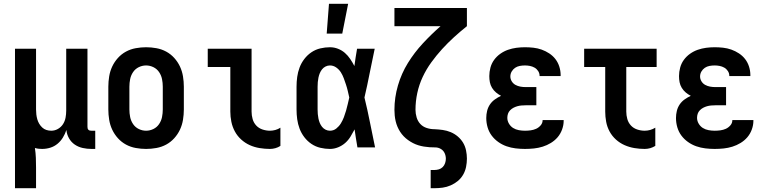

<svg xmlns="http://www.w3.org/2000/svg" viewBox="-20 -777 4040 1012"><path d="M59 215V-520H170V-200Q170 -187 171.5 -174Q173 -161 176.5 -148.5Q180 -136 186.5 -125Q193 -114 202.5 -105Q212 -96 224.5 -92Q237 -88 250 -88Q269 -88 285.5 -97.5Q302 -107 312 -122.5Q322 -138 325.5 -156.5Q329 -175 329 -194V-520H441V-109Q441 -104 442 -100Q443 -96 446 -93Q449 -90 453 -89Q457 -88 462 -88H482V8H462Q439 8 416 3Q393 -2 374 -15Q355 -28 343.5 -48.5Q332 -69 330 -92Q323 -71 311.5 -52Q300 -33 283 -19Q266 -5 245 1.5Q224 8 202 8Q193 8 183.5 7Q174 6 164 3Q168 29 169 55Q170 81 170 107V215Z M750 8Q723 8 695.5 3Q668 -2 644 -15Q620 -28 601.5 -48.5Q583 -69 571.5 -93.5Q560 -118 555.5 -145.5Q551 -173 551 -200V-320Q551 -347 555.5 -374.5Q560 -402 571.5 -426.5Q583 -451 601.5 -471.5Q620 -492 644 -505Q668 -518 695.5 -523Q723 -528 750 -528Q777 -528 804.5 -523Q832 -518 856 -505Q880 -492 898.5 -471.5Q917 -451 928.5 -426.5Q940 -402 944.5 -374.5Q949 -347 949 -320V-200Q949 -173 944.5 -145.5Q940 -118 928.5 -93.5Q917 -69 898.5 -48.5Q880 -28 856 -15Q832 -2 804.5 3Q777 8 750 8ZM750 -88Q770 -88 788.5 -97Q807 -106 818.5 -123Q830 -140 834 -160Q838 -180 838 -200V-320Q838 -340 834 -360Q830 -380 818.5 -397Q807 -414 788.5 -423Q770 -432 750 -432Q730 -432 711.5 -423Q693 -414 681.5 -397Q670 -380 666 -360Q662 -340 662 -320V-200Q662 -180 666 -160Q670 -140 681.5 -123Q693 -106 711.5 -97Q730 -88 750 -88Z M1403 8Q1376 8 1348.5 3.5Q1321 -1 1296.5 -12Q1272 -23 1251.5 -41.5Q1231 -60 1218 -84Q1205 -108 1199.5 -135Q1194 -162 1194 -189V-424H1075V-520H1306V-189Q1306 -169 1311.5 -149.5Q1317 -130 1330.5 -115.5Q1344 -101 1363.5 -94.5Q1383 -88 1403 -88Q1417 -88 1431.5 -92Q1446 -96 1458 -104V-8Q1446 0 1431.5 4Q1417 8 1403 8Z M1719 8Q1694 8 1668.5 2Q1643 -4 1621.5 -18.5Q1600 -33 1584 -54Q1568 -75 1559 -99Q1550 -123 1546.5 -148.5Q1543 -174 1543 -200V-320Q1543 -346 1546.5 -371.5Q1550 -397 1559 -421Q1568 -445 1584 -466Q1600 -487 1621.5 -501.5Q1643 -516 1668.5 -522Q1694 -528 1719 -528Q1741 -528 1761.5 -520Q1782 -512 1798 -498Q1814 -484 1826 -466Q1838 -448 1848 -429Q1851 -452 1854.5 -474.5Q1858 -497 1862 -520H1955Q1941 -456 1928.5 -391.5Q1916 -327 1901 -263Q1917 -198 1930 -132Q1943 -66 1957 0H1864Q1860 -24 1856 -48Q1852 -72 1849 -95Q1839 -76 1827.5 -57Q1816 -38 1799.5 -23.5Q1783 -9 1762 -0.5Q1741 8 1719 8ZM1719 -88Q1738 -88 1752.5 -99.5Q1767 -111 1776.5 -126.5Q1786 -142 1792.5 -159Q1799 -176 1804 -193.5Q1809 -211 1813 -228.5Q1817 -246 1821 -263Q1817 -281 1813 -298Q1809 -315 1803.5 -331.5Q1798 -348 1792 -364.5Q1786 -381 1776.5 -396Q1767 -411 1752 -421.5Q1737 -432 1719 -432Q1707 -432 1696 -426.5Q1685 -421 1677.5 -411.5Q1670 -402 1665.5 -391Q1661 -380 1658.5 -368Q1656 -356 1655 -344Q1654 -332 1654 -320V-200Q1654 -188 1655 -176Q1656 -164 1658.5 -152Q1661 -140 1665.5 -129Q1670 -118 1677.5 -108.5Q1685 -99 1696 -93.5Q1707 -88 1719 -88ZM1702 -600 1714 -757H1815L1784 -600Z M2250 215V119H2270Q2282 119 2293.5 115.5Q2305 112 2313.5 103.5Q2322 95 2326 83Q2330 71 2330 60Q2330 44 2323.5 30Q2317 16 2303.5 8Q2290 0 2274.5 0Q2259 0 2244 -1Q2229 -2 2214 -4.5Q2199 -7 2184.5 -11.5Q2170 -16 2156.5 -23Q2143 -30 2130.5 -39Q2118 -48 2107.5 -59Q2097 -70 2089 -82.5Q2081 -95 2075 -109Q2069 -123 2065.5 -138Q2062 -153 2060.5 -168Q2059 -183 2059 -198Q2059 -263 2077.5 -326.5Q2096 -390 2130 -445Q2164 -500 2208.5 -548Q2253 -596 2302 -639H2059V-735H2441V-639Q2406 -611 2373 -581Q2340 -551 2310 -518Q2280 -485 2253.5 -448.5Q2227 -412 2208 -371.5Q2189 -331 2179.5 -287Q2170 -243 2170 -198Q2170 -178 2176 -158Q2182 -138 2195.5 -123.5Q2209 -109 2229 -102.5Q2249 -96 2269 -96H2270Q2292 -95 2313.5 -92Q2335 -89 2355.5 -80.5Q2376 -72 2393 -57.5Q2410 -43 2421 -24.5Q2432 -6 2436.5 16Q2441 38 2441 59Q2441 81 2436.5 103Q2432 125 2421 144Q2410 163 2393 177Q2376 191 2355.5 200Q2335 209 2313.5 212Q2292 215 2270 215Z M2747 8Q2722 8 2697.5 5Q2673 2 2650 -6Q2627 -14 2606.5 -28.5Q2586 -43 2571.5 -62.5Q2557 -82 2550 -106Q2543 -130 2543 -155Q2543 -174 2547.5 -192.5Q2552 -211 2562.5 -226.5Q2573 -242 2588.5 -253Q2604 -264 2621 -272Q2607 -279 2594.5 -289.5Q2582 -300 2573.5 -314Q2565 -328 2562 -343.5Q2559 -359 2559 -376Q2559 -398 2565 -420.5Q2571 -443 2584.5 -461.5Q2598 -480 2617 -493.5Q2636 -507 2657.5 -514.5Q2679 -522 2701.5 -525Q2724 -528 2747 -528Q2769 -528 2791.5 -525.5Q2814 -523 2835 -515.5Q2856 -508 2875 -495.5Q2894 -483 2907.5 -465.5Q2921 -448 2928 -426Q2935 -404 2935 -382V-376H2824V-378Q2824 -391 2816.5 -402.5Q2809 -414 2797.5 -420.5Q2786 -427 2773 -429.5Q2760 -432 2747 -432Q2733 -432 2719.5 -429.5Q2706 -427 2695 -419.5Q2684 -412 2677 -400Q2670 -388 2670 -374Q2670 -360 2677.5 -348Q2685 -336 2697 -329.5Q2709 -323 2722.5 -320.5Q2736 -318 2750 -318H2807V-222H2750Q2739 -222 2728 -221Q2717 -220 2706.5 -217Q2696 -214 2686.5 -209Q2677 -204 2669 -196Q2661 -188 2657.5 -177.5Q2654 -167 2654 -156Q2654 -140 2662.5 -125.5Q2671 -111 2684.5 -102.5Q2698 -94 2714.5 -91Q2731 -88 2747 -88Q2762 -88 2777 -90Q2792 -92 2805.5 -98Q2819 -104 2829.5 -116Q2840 -128 2840 -143V-144H2951V-140Q2951 -117 2942.5 -94Q2934 -71 2919 -53.5Q2904 -36 2883.5 -23.5Q2863 -11 2840.5 -4Q2818 3 2794.5 5.5Q2771 8 2747 8Z M3378 8Q3351 8 3324 3.5Q3297 -1 3272 -12Q3247 -23 3226.5 -41.5Q3206 -60 3193 -84Q3180 -108 3175 -135Q3170 -162 3170 -189V-424H3059V-520H3441V-424H3281V-189Q3281 -169 3286.5 -149.5Q3292 -130 3305.5 -115.5Q3319 -101 3338.5 -94.5Q3358 -88 3378 -88Q3393 -88 3407 -92Q3421 -96 3434 -104V-8Q3421 0 3407 4Q3393 8 3378 8Z M3747 8Q3722 8 3697.5 5Q3673 2 3650 -6Q3627 -14 3606.5 -28.5Q3586 -43 3571.5 -62.5Q3557 -82 3550 -106Q3543 -130 3543 -155Q3543 -174 3547.5 -192.5Q3552 -211 3562.5 -226.5Q3573 -242 3588.5 -253Q3604 -264 3621 -272Q3607 -279 3594.5 -289.5Q3582 -300 3573.5 -314Q3565 -328 3562 -343.5Q3559 -359 3559 -376Q3559 -398 3565 -420.5Q3571 -443 3584.5 -461.5Q3598 -480 3617 -493.5Q3636 -507 3657.5 -514.5Q3679 -522 3701.5 -525Q3724 -528 3747 -528Q3769 -528 3791.5 -525.5Q3814 -523 3835 -515.5Q3856 -508 3875 -495.5Q3894 -483 3907.5 -465.5Q3921 -448 3928 -426Q3935 -404 3935 -382V-376H3824V-378Q3824 -391 3816.5 -402.5Q3809 -414 3797.5 -420.5Q3786 -427 3773 -429.5Q3760 -432 3747 -432Q3733 -432 3719.5 -429.5Q3706 -427 3695 -419.5Q3684 -412 3677 -400Q3670 -388 3670 -374Q3670 -360 3677.5 -348Q3685 -336 3697 -329.5Q3709 -323 3722.5 -320.5Q3736 -318 3750 -318H3807V-222H3750Q3739 -222 3728 -221Q3717 -220 3706.5 -217Q3696 -214 3686.5 -209Q3677 -204 3669 -196Q3661 -188 3657.5 -177.5Q3654 -167 3654 -156Q3654 -140 3662.5 -125.5Q3671 -111 3684.5 -102.5Q3698 -94 3714.5 -91Q3731 -88 3747 -88Q3762 -88 3777 -90Q3792 -92 3805.5 -98Q3819 -104 3829.5 -116Q3840 -128 3840 -143V-144H3951V-140Q3951 -117 3942.5 -94Q3934 -71 3919 -53.5Q3904 -36 3883.5 -23.5Q3863 -11 3840.5 -4Q3818 3 3794.5 5.5Q3771 8 3747 8Z"/></svg>

Font: Iosevka
Style: Bold
Weight: 700
Monospace: yes
Designer: Belleve Invis
Foundry: Belleve Invis
Version: Version 32.5.0; ttfautohint (v1.8.4)